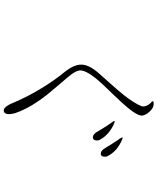

<svg xmlns="http://www.w3.org/2000/svg" viewBox="74 -890 852 1040"><g transform="rotate(90 500.0 -370.0)"><path d="M544.9 -776.4H540Q528.3 -776.4 528.3 -771.5Q528.3 -766.6 539.1 -758.8Q548.8 -748 552.7 -737.3Q558.6 -724.6 555.7 -711.9Q540 -671.9 496.1 -616.2Q470.7 -584 418 -525.4L377.9 -480.5Q332 -428.7 330.1 -387.7Q328.1 -348.6 366.2 -298.8Q419.9 -233.4 461.9 -162.1Q507.8 -86.9 543 -1Q565.4 43.9 585.9 34.2Q605.5 25.4 593.8 -23.4Q572.3 -88.9 522.5 -159.2Q494.1 -200.2 434.6 -268.6Q395.5 -313.5 381.8 -332Q361.3 -361.3 361.3 -377.9Q361.3 -408.2 401.4 -459Q424.8 -489.3 488.3 -553.7Q544.9 -612.3 566.4 -639.6Q602.5 -683.6 606.4 -709Q606.4 -731.4 584 -754.9Q563.5 -776.4 544.9 -776.4ZM747.1 -600.6 728.5 -608.4Q722.7 -608.4 724.6 -604.5Q725.6 -601.6 730.5 -593.8L732.4 -590.8Q740.2 -581.1 752 -561.5Q759.8 -550.8 773.4 -527.3L787.1 -505.9Q800.8 -487.3 816.4 -490.2Q832 -494.1 828.1 -521.5Q816.4 -546.9 795.9 -567.4Q775.4 -586.9 747.1 -600.6ZM659.2 -557.6 639.6 -565.4Q633.8 -565.4 636.7 -559.6Q637.7 -556.6 644.5 -547.9Q651.4 -539.1 663.1 -520.5Q668.9 -510.7 682.6 -489.3L698.2 -462.9Q712.9 -444.3 727.5 -447.3Q744.1 -451.2 740.2 -478.5Q728.5 -503.9 707 -524.4Q687.5 -543 659.2 -557.6Z"/></g></svg>

Font: BatangChe
Style: Regular
Weight: 400
Monospace: yes
Version: Version 2.21